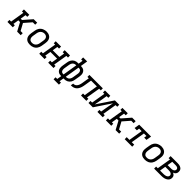

<svg xmlns="http://www.w3.org/2000/svg" viewBox="518 -2747 4964 4964"><g transform="rotate(45 3000.0 -265.0)"><path d="M27 0V-74H88L151 -457H100V-530H296V-456H235L209 -302H258L457 -530H585V-457H497L330 -265L434 -74H512V0H382L259 -228H197L172 -74H223V0Z M853 8Q822 8 792.5 2Q763 -4 738 -19Q713 -34 696 -57.5Q679 -81 671 -109Q663 -137 663 -168Q663 -199 668 -230L687 -340Q691 -367 700.5 -393.5Q710 -420 726 -444Q742 -468 765 -487Q788 -506 814.5 -517.5Q841 -529 868 -535Q895 -541 923 -541Q954 -541 983 -533.5Q1012 -526 1037 -511Q1062 -496 1079 -472.5Q1096 -449 1104 -421Q1112 -393 1112 -362Q1112 -331 1107 -300L1089 -190Q1084 -163 1074.5 -136.5Q1065 -110 1049 -86Q1033 -62 1010 -43Q987 -24 961 -12.5Q935 -1 907.5 3.5Q880 8 853 8ZM854 -66Q873 -66 891 -69Q909 -72 926 -80.5Q943 -89 957.5 -102.5Q972 -116 982 -132.5Q992 -149 998 -166.5Q1004 -184 1007 -202L1025 -312Q1028 -331 1029 -350Q1030 -369 1026 -387Q1022 -405 1012.5 -420.5Q1003 -436 988.5 -446Q974 -456 956 -460.5Q938 -465 919 -465Q901 -465 883 -461Q865 -457 848 -448.5Q831 -440 817 -426.5Q803 -413 793 -397Q783 -381 777 -363.5Q771 -346 768 -328L750 -218Q747 -199 746.5 -180Q746 -161 749.5 -143.5Q753 -126 762 -110.5Q771 -95 785 -84.5Q799 -74 817 -70Q835 -66 854 -66Z M1190 0V-74H1250L1314 -457H1263V-530H1458V-456H1397L1373 -310H1617L1641 -457H1590V-530H1785V-456H1725L1661 -74H1712V0H1517V-74H1578L1605 -237H1361L1334 -74H1385V0Z M1919 205V132H1980L2001 8H1995Q1967 8 1940 2Q1913 -4 1891.5 -19Q1870 -34 1855.5 -56Q1841 -78 1835 -104.5Q1829 -131 1829.5 -159Q1830 -187 1835 -215L1858 -355Q1862 -379 1869.5 -402.5Q1877 -426 1891 -448Q1905 -470 1924 -488Q1943 -506 1966 -517.5Q1989 -529 2013.5 -533.5Q2038 -538 2062 -538H2091L2111 -662H2060V-735H2207L2175 -538H2180Q2208 -538 2235 -532Q2262 -526 2283.5 -511Q2305 -496 2319.5 -474Q2334 -452 2340.5 -425.5Q2347 -399 2346 -371Q2345 -343 2341 -315L2317 -175Q2313 -151 2305.5 -127.5Q2298 -104 2284.5 -82Q2271 -60 2251.5 -42Q2232 -24 2209 -12.5Q2186 -1 2161.5 3.5Q2137 8 2113 8H2084L2064 131H2115V205ZM1995 -66H2013L2079 -465H2062Q2047 -465 2031.5 -461Q2016 -457 2002 -449Q1988 -441 1977 -428.5Q1966 -416 1958.5 -402Q1951 -388 1946.5 -373Q1942 -358 1939 -343L1916 -203Q1913 -187 1912.5 -171Q1912 -155 1914 -139.5Q1916 -124 1922 -110Q1928 -96 1938.5 -85.5Q1949 -75 1964 -70.5Q1979 -66 1995 -66ZM2096 -65H2113Q2128 -65 2143.5 -69Q2159 -73 2173 -81Q2187 -89 2198 -101.5Q2209 -114 2216.5 -128Q2224 -142 2228.5 -157Q2233 -172 2236 -187L2259 -327Q2262 -343 2263 -359Q2264 -375 2261.5 -390.5Q2259 -406 2253 -420Q2247 -434 2236.5 -444.5Q2226 -455 2211 -459.5Q2196 -464 2180 -464H2162Z M2344 0 2356 -74Q2374 -74 2391.5 -76.5Q2409 -79 2425.5 -88.5Q2442 -98 2454.5 -112.5Q2467 -127 2476.5 -143Q2486 -159 2492 -176.5Q2498 -194 2502.5 -211Q2507 -228 2510 -245.5Q2513 -263 2516 -281V-283Q2516 -283 2516 -283Q2516 -283 2516 -283L2545 -457H2494V-530H2985V-456H2925L2861 -74H2912V0H2717V-74H2778L2841 -456H2628L2598 -271Q2594 -246 2589 -221Q2584 -196 2576.5 -171.5Q2569 -147 2557.5 -123Q2546 -99 2529.5 -77.5Q2513 -56 2491 -39.5Q2469 -23 2444.5 -14Q2420 -5 2394.5 -2.5Q2369 0 2344 0Z M2990 0V-74H3050L3114 -457H3063V-530H3258V-457H3197L3175 -318Q3165 -260 3153.5 -203Q3142 -146 3131 -88L3426 -530H3585V-457H3525L3461 -74H3512V0H3317V-74H3378L3401 -212Q3410 -270 3421.5 -327Q3433 -384 3444 -442L3149 0Z M3627 0V-74H3688L3751 -457H3700V-530H3896V-456H3835L3809 -302H3858L4057 -530H4185V-457H4097L3930 -265L4034 -74H4112V0H3982L3859 -228H3797L3772 -74H3823V0Z M4314 0V-74H4414L4477 -457H4385L4374 -385H4290L4314 -530H4749L4725 -385H4641L4653 -456H4561L4498 -74H4588V0Z M5053 8Q5022 8 4992.5 2Q4963 -4 4938 -19Q4913 -34 4896 -57.5Q4879 -81 4871 -109Q4863 -137 4863 -168Q4863 -199 4868 -230L4887 -340Q4891 -367 4900.5 -393.5Q4910 -420 4926 -444Q4942 -468 4965 -487Q4988 -506 5014.5 -517.5Q5041 -529 5068 -535Q5095 -541 5123 -541Q5154 -541 5183 -533.5Q5212 -526 5237 -511Q5262 -496 5279 -472.5Q5296 -449 5304 -421Q5312 -393 5312 -362Q5312 -331 5307 -300L5289 -190Q5284 -163 5274.5 -136.5Q5265 -110 5249 -86Q5233 -62 5210 -43Q5187 -24 5161 -12.5Q5135 -1 5107.5 3.5Q5080 8 5053 8ZM5054 -66Q5073 -66 5091 -69Q5109 -72 5126 -80.5Q5143 -89 5157.5 -102.5Q5172 -116 5182 -132.5Q5192 -149 5198 -166.5Q5204 -184 5207 -202L5225 -312Q5228 -331 5229 -350Q5230 -369 5226 -387Q5222 -405 5212.5 -420.5Q5203 -436 5188.5 -446Q5174 -456 5156 -460.5Q5138 -465 5119 -465Q5101 -465 5083 -461Q5065 -457 5048 -448.5Q5031 -440 5017 -426.5Q5003 -413 4993 -397Q4983 -381 4977 -363.5Q4971 -346 4968 -328L4950 -218Q4947 -199 4946.5 -180Q4946 -161 4949.5 -143.5Q4953 -126 4962 -110.5Q4971 -95 4985 -84.5Q4999 -74 5017 -70Q5035 -66 5054 -66Z M5390 0V-74H5450L5514 -457H5463V-530H5722Q5746 -530 5770 -527Q5794 -524 5815 -516Q5836 -508 5854.5 -494.5Q5873 -481 5884 -461Q5895 -441 5898.5 -417.5Q5902 -394 5898 -370Q5895 -354 5888.5 -337.5Q5882 -321 5869.5 -308.5Q5857 -296 5841.5 -287Q5826 -278 5810 -272Q5829 -264 5846 -251.5Q5863 -239 5874 -221.5Q5885 -204 5888.5 -182Q5892 -160 5888 -138Q5884 -114 5872 -91.5Q5860 -69 5841 -53Q5822 -37 5799 -26.5Q5776 -16 5752 -10Q5728 -4 5704.5 -2Q5681 0 5657 0ZM5573 -311H5700Q5711 -311 5723 -312Q5735 -313 5747 -316Q5759 -319 5770.5 -324Q5782 -329 5792 -337Q5802 -345 5808 -356.5Q5814 -368 5816 -380Q5819 -398 5812 -414.5Q5805 -431 5790.5 -440.5Q5776 -450 5758 -453Q5740 -456 5722 -456H5597ZM5534 -73H5657Q5672 -73 5687 -74.5Q5702 -76 5716.5 -78.5Q5731 -81 5745.5 -86.5Q5760 -92 5773.5 -100.5Q5787 -109 5795.5 -122.5Q5804 -136 5806 -151Q5809 -166 5805 -180Q5801 -194 5791.5 -204.5Q5782 -215 5769 -221.5Q5756 -228 5742 -231.5Q5728 -235 5713 -236Q5698 -237 5683 -237H5561Z"/></g></svg>

Font: Iosevka Slab Extended Oblique
Style: Regular
Weight: 400
Width: 7
Italic angle: -9°
Monospace: yes
Designer: Belleve Invis
Foundry: Belleve Invis
Version: Version 11.1.0; ttfautohint (v1.8.3)